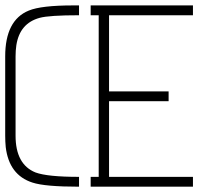

<svg xmlns="http://www.w3.org/2000/svg" viewBox="-46 -704 748 724"><path d="M-26.4 -192.4V-491.2Q-26.4 -627.9 62.5 -664.1Q109.4 -683.6 230.5 -683.6H231.4H232.4H233.4H234.4H235.4H236.3H237.3H238.3H239.3H240.2H241.2H242.2H252V-646.5Q139.6 -646.5 103.5 -636.7Q28.3 -616.2 15.6 -533.2Q12.7 -513.7 12.7 -491.2V-192.4Q12.7 -84 87.9 -53.7Q132.8 -37.1 252 -37.1V0Q123 0 76.2 -15.6Q-11.7 -43.9 -24.4 -149.4Q-26.4 -169.9 -26.4 -192.4ZM295.9 0V-37.1H326.2V-646.5H295.9V-683.6H681.6V-646.5H365.2V-359.4H589.8V-322.3H365.2V-37.1H681.6V0Z"/></svg>

Font: Post No Bills Jaffna Light
Style: Regular
Weight: 300
Designer: Kosala Senevirathne, Siva Puranthara, Lasantha Premarathna, Tharique Azeez
Foundry: Mooniak
Version: Version 1.220 ; ttfautohint (v1.6)